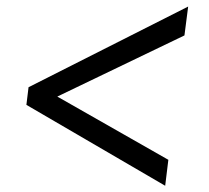

<svg xmlns="http://www.w3.org/2000/svg" viewBox="-20 -623 653 600"><path d="M69.2 -350.4 568 -602.5 556.4 -512.3 159.1 -321.2 506.1 -123.6 496.2 -42.5 62.5 -295.3Z"/></svg>

Font: Merriweather 7pt Light
Style: Italic
Weight: 300
Italic angle: -7.8°
Designer: Eben Sorkin
Foundry: Eben Sorkin
Version: Version 2.200;gftools[0.9.31]